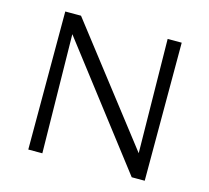

<svg xmlns="http://www.w3.org/2000/svg" viewBox="-97 -771 962 884"><g transform="rotate(15 384.5 -329.0)"><path d="M109 0V-658H166L176 0ZM633 0H602L134 -609L135 -658H184L631 -81ZM664 -658V0H606L597 -658Z"/></g></svg>

Font: Ysabeau
Style: Bold
Weight: 700
Designer: Christian Thalmann (Catharsis Fonts)
Version: Version 2.000;gftools[0.9.27.dev2+g8671c4b]